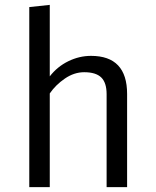

<svg xmlns="http://www.w3.org/2000/svg" viewBox="-20 -767 640 787"><path d="M184 -454Q215 -494 260 -516Q305 -538 353 -538Q501 -538 501 -382V0H417V-381Q417 -428 395 -449.5Q373 -471 325 -471Q284 -471 246 -445Q208 -419 184 -384V0H100V-738L184 -747Z"/></svg>

Font: FiraDG Mono
Style: Regular
Weight: 400
Designer: Carrois Corporate & Edenspiekermann AG
Foundry: Carrois Corporate GbR & Edenspiekermann AG
Version: Version 3.206